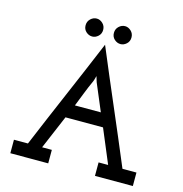

<svg xmlns="http://www.w3.org/2000/svg" viewBox="-123 -975 1034 1087"><g transform="rotate(15 394.0 -431.5)"><path d="M528 -810Q528 -833 512 -848Q496 -863 477 -863Q457 -863 441 -848Q425 -833 425 -810Q425 -787 441 -772.5Q457 -758 477 -758Q496 -758 512 -772.5Q528 -787 528 -810ZM362 -810Q362 -833 346 -848Q330 -863 311 -863Q291 -863 275 -848Q259 -833 259 -810Q259 -787 275 -772.5Q291 -758 311 -758Q330 -758 346 -772.5Q362 -787 362 -810ZM257 0V-79H200Q228 -145 242 -178Q256 -211 284 -277H504Q525 -227 545.5 -178Q566 -129 587 -79H531V0H753V-79H671Q602 -244 532.5 -405.5Q463 -567 394 -732Q325 -567 255.5 -405.5Q186 -244 117 -79H35V0ZM383 -515Q384 -518 386.5 -525Q389 -532 393 -548L403 -515L470 -356H318Q332 -391 348.5 -433.5Q365 -476 383 -515Z"/></g></svg>

Font: Josefin Slab Thin
Style: Bold
Weight: 700
Version: Version 2.000